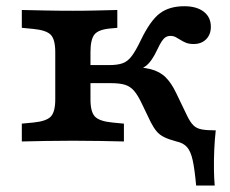

<svg xmlns="http://www.w3.org/2000/svg" viewBox="-20 -448 729 608"><path d="M155 -208.2V-282.7Q155 -323.1 140.8 -337.8Q126.6 -352.4 85.7 -356.4L49.1 -359.9V-416.4Q85.3 -415.6 123.8 -414.8Q162.3 -413.9 210.7 -413.9Q252.5 -413.9 286.5 -414.8Q320.6 -415.6 351.5 -416.4V-359.9L329.8 -357.9Q291.9 -354.6 279.2 -338.9Q266.5 -323.1 266.5 -282.7V-208.2ZM210.7 -2.4Q162.3 -2.4 123.8 -1.6Q85.3 -0.8 49.1 0V-56.5L85.7 -60Q126.6 -64 140.8 -78.8Q155 -93.6 155 -133.6V-208.2H266.5V-133.6Q266.5 -93.6 280.7 -78.8Q294.9 -64 335.8 -60L372.4 -56.5V0Q336.6 -0.8 297.9 -1.6Q259.2 -2.4 210.7 -2.4ZM601.1 139.5Q596.5 88.4 590.3 59.9Q584.1 31.4 572.4 18Q560.6 4.6 538.5 -0.1Q514.7 -6.4 500 -13.7Q485.2 -20.9 475.7 -32.4Q466.2 -43.9 457.4 -61.1L428.9 -120.3Q416.4 -146.7 404.5 -160.5Q392.5 -174.3 375.8 -179.5Q359.1 -184.7 330.7 -184.7H242.7V-241.9H325.2Q352 -241.9 368 -247.6Q384.1 -253.2 396.9 -270.1Q409.8 -287 425.9 -320.7Q455.5 -382.3 485.6 -405.3Q515.8 -428.3 563.5 -428.3Q602.7 -428.3 625.2 -411Q647.7 -393.7 647.7 -362.9Q647.7 -338.8 632.8 -323.7Q617.8 -308.6 593 -308.6Q579 -308.6 569.2 -312.5Q559.4 -316.5 551.7 -321.5Q544 -326.4 536.5 -330.4Q529 -334.3 519.7 -334.3Q511.7 -334.3 505.1 -330.5Q498.5 -326.7 492.3 -317.4Q486.1 -308 478.4 -291.7Q460.9 -253.8 442.4 -239.5Q423.9 -225.1 391.1 -216.5L377.5 -234.5Q427.4 -236.8 457.1 -229Q486.7 -221.2 504.8 -202.9Q523 -184.7 537.5 -154.2L572.9 -80.7Q582.5 -61 592.5 -51.1Q602.5 -41.2 618.9 -38.2Q635.2 -35.2 663.2 -35.2Q659.9 -6 658.5 25.9Q657.1 57.8 657.5 87.4Q657.9 117 659.9 139.5Z"/></svg>

Font: Playfair 5pt SemiExpanded Light
Style: Regular
Weight: 300
Width: 6
Designer: Claus Eggers Sørensen
Foundry: Claus Eggers Sørensen
Version: Version 2.203